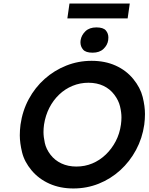

<svg xmlns="http://www.w3.org/2000/svg" viewBox="-20 -1056 840 1086"><path d="M395 10Q320 10 259.5 -17Q199 -44 158.5 -92.5Q118 -141 105 -194Q92 -247 92 -291Q92 -320 96 -351Q107 -429 142.5 -495Q178 -561 232.5 -609.5Q287 -658 355 -685Q423 -712 498 -712Q574 -712 634 -685Q694 -658 734 -609Q774 -560 787 -507.5Q800 -455 800 -411Q800 -382 796 -351Q785 -274 749.5 -208Q714 -142 660 -93Q606 -44 538.5 -17Q471 10 395 10ZM412 -114Q460 -114 502 -131.5Q544 -149 578 -181.5Q612 -214 634.5 -257Q657 -300 664 -351Q667 -372 667 -392Q667 -420 659 -454Q651 -488 626.5 -520.5Q602 -553 565 -570.5Q528 -588 480 -588Q433 -588 390.5 -570.5Q348 -553 314.5 -521Q281 -489 259 -446Q237 -403 229 -351Q226 -329 226 -309Q226 -282 233.5 -247.5Q241 -213 265.5 -181Q290 -149 327.5 -131.5Q365 -114 412 -114ZM504 -758Q465 -758 450 -775.5Q435 -793 435 -817Q435 -823 436 -829Q441 -858 463.5 -879.5Q486 -901 525 -901Q564 -901 578.5 -884Q593 -867 593 -844Q593 -837 592 -829Q588 -801 565.5 -779.5Q543 -758 504 -758ZM361 -952 373 -1036H714L702 -952Z"/></svg>

Font: Lexend Med
Style: Italic
Weight: 500
Italic angle: -8.13011°
Designer: Bonnie Shaver-Troup, Thomas Jockin
Foundry: Lexend
Version: Version 1.007